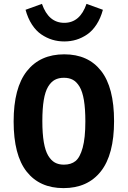

<svg xmlns="http://www.w3.org/2000/svg" viewBox="-20 -948 654 983"><path d="M422.9 -928.2 506.8 -897.9Q495.1 -854.5 474.1 -822.3Q453.1 -790 426.3 -771.7Q399.4 -753.4 370.4 -744.6Q341.3 -735.8 309.1 -735.8Q276.9 -735.8 247.8 -744.6Q218.8 -753.4 191.7 -771.7Q164.6 -790 143.6 -822.3Q122.6 -854.5 110.8 -897.9L194.8 -928.2Q228.5 -831.1 309.1 -831.1Q389.6 -831.1 422.9 -928.2ZM564 -328.1Q564 -156.2 496.3 -70.6Q428.7 15.1 305.2 15.1Q183.1 15.1 116.5 -69.3Q49.8 -153.8 49.8 -326.2Q49.8 -498 117.7 -584Q185.5 -669.9 309.1 -669.9Q431.2 -669.9 497.6 -585.2Q564 -500.5 564 -328.1ZM307.1 -105Q343.8 -105 366.7 -123.5Q389.6 -142.1 403.3 -191.9Q417 -241.7 417 -326.2Q417 -390.6 409.7 -434.8Q402.3 -479 387.5 -503.9Q372.6 -528.8 353.3 -539.3Q334 -549.8 307.1 -549.8Q280.3 -549.8 260.7 -539.3Q241.2 -528.8 226.3 -504.2Q211.4 -479.5 204.1 -435.8Q196.8 -392.1 196.8 -328.1Q196.8 -264.2 204.3 -220Q211.9 -175.8 226.8 -151.1Q241.7 -126.5 261 -115.7Q280.3 -105 307.1 -105Z"/></svg>

Font: IntelOne Mono Bold
Style: Regular
Weight: 700
Designer: Fred Shallcrass
Foundry: Frere-Jones Type LLC
Version: Version 1.200;hotconv 1.1.0;makeotfexe 2.6.0;FJTRelease1.2